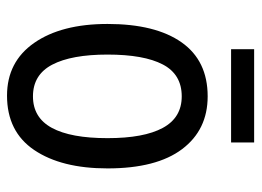

<svg xmlns="http://www.w3.org/2000/svg" viewBox="-116 -600 726 533"><g transform="rotate(90 246.5 -333.0)"><path d="M447 -269Q447 -141 396 -65.5Q345 10 245 10Q151 10 98.5 -65.5Q46 -141 46 -269Q46 -402 97 -474.5Q148 -547 247 -547Q340 -547 393.5 -476Q447 -405 447 -269ZM131 -269Q131 -169 159 -115.5Q187 -62 247 -62Q306 -62 334.5 -114.5Q363 -167 363 -269Q363 -370 334.5 -422.5Q306 -475 247 -475Q186 -475 158.5 -422.5Q131 -370 131 -269ZM375 -676V-612H116V-676Z"/></g></svg>

Font: Noto Sans Malayalam Condensed
Style: Regular
Weight: 400
Width: 3
Designer: Jelle Bosma - Monotype Design Team
Foundry: Monotype Imaging Inc.
Version: Version 2.104; ttfautohint (v1.8.4.7-5d5b)